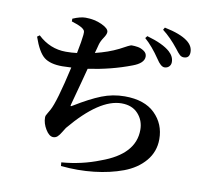

<svg xmlns="http://www.w3.org/2000/svg" viewBox="-91 -922 1183 1080"><g transform="rotate(10 500.0 -382.5)"><path d="M666 -742.2 675.8 -754.9Q768.6 -728.5 808.6 -692.4Q836.9 -667 836.9 -634.8Q836.9 -619.1 826.7 -608.9Q816.4 -598.6 799.8 -598.6Q779.3 -599.6 754.9 -637.7Q710 -704.1 666 -742.2ZM243.2 -762.7V-778.3Q286.1 -796.9 316.4 -796.9Q367.2 -796.9 408.7 -777.8Q450.2 -758.8 450.2 -738.3Q450.2 -724.6 435.5 -703.1Q420.9 -681.6 415 -661.1Q414.1 -656.2 409.2 -638.7Q404.3 -621.1 401.4 -610.4Q476.6 -628.9 533.2 -657.2Q589.8 -688.5 597.7 -688.5Q616.2 -688.5 633.8 -685.5Q651.4 -682.6 668.9 -670.9Q686.5 -659.2 686.5 -639.6Q686.5 -601.6 622.1 -578.1Q509.8 -535.2 377 -515.6Q368.2 -481.4 356.4 -437.5Q344.7 -393.6 334 -354.5Q323.2 -315.4 320.3 -303.7Q317.4 -293.9 319.3 -292.5Q321.3 -291 330.1 -296.9Q416 -349.6 479 -374.5Q542 -399.4 610.4 -399.4Q723.6 -399.4 783.2 -340.8Q842.8 -282.2 842.8 -195.3Q842.8 -124 797.9 -70.8Q752.9 -17.6 678.2 10.3Q603.5 38.1 512.7 48.3Q421.9 58.6 324.2 48.8L322.3 28.3Q436.5 19.5 540 -21.5Q728.5 -88.9 728.5 -228.5Q728.5 -282.2 694.3 -319.8Q660.2 -357.4 599.6 -357.4Q473.6 -357.4 314.5 -167Q309.6 -160.2 298.3 -141.1Q287.1 -122.1 276.9 -112.8Q266.6 -103.5 252.9 -103.5Q229.5 -103.5 209 -137.2Q188.5 -170.9 188.5 -204.1Q188.5 -210.9 190.4 -215.8Q192.4 -220.7 198.7 -231Q205.1 -241.2 210.9 -252Q239.3 -302.7 285.2 -506.8Q252 -504.9 233.4 -504.9Q165 -504.9 129.9 -532.2Q94.7 -559.6 65.4 -644.5L79.1 -654.3Q148.4 -588.9 239.3 -588.9Q274.4 -588.9 302.7 -592.8Q317.4 -666 320.3 -699.2Q322.3 -716.8 318.4 -724.1Q314.5 -731.4 301.8 -739.3Q279.3 -752 243.2 -762.7ZM756.8 -805.7 764.6 -819.3Q855.5 -800.8 896.5 -769.5Q930.7 -744.1 930.7 -708Q930.7 -672.9 897.5 -672.9Q884.8 -672.9 874.5 -682.1Q864.3 -691.4 847.7 -713.9Q803.7 -769.5 756.8 -805.7Z"/></g></svg>

Font: GenYoMin TW TTF Bold
Style: Regular
Weight: 700
Version: Version 1.300